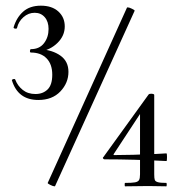

<svg xmlns="http://www.w3.org/2000/svg" viewBox="-20 -655 631 676"><path d="M221 -402Q221 -363 192.5 -333Q164 -303 115 -303Q43 -303 22 -372Q21 -375 27 -376.5Q33 -378 34 -374Q42 -353 60 -338.5Q78 -324 105 -324Q131 -324 147.5 -340Q164 -356 164 -392Q164 -429 144 -449.5Q124 -470 89 -470Q85 -470 85.5 -476Q86 -482 89 -482Q119 -482 135 -503Q151 -524 151 -553Q151 -579 137.5 -594.5Q124 -610 102 -610Q80 -610 62.5 -594.5Q45 -579 40 -557Q40 -554 35 -554Q32 -554 29.5 -555.5Q27 -557 28 -559Q38 -593 61.5 -614Q85 -635 124 -635Q163 -635 185.5 -614.5Q208 -594 208 -562Q208 -529 182.5 -504Q157 -479 122 -474L121 -482Q165 -479 193 -459Q221 -439 221 -402ZM172 1Q167 1 157 -4Q147 -9 148 -11L427 -628Q427 -629 430 -629Q435 -629 445 -624Q455 -619 454 -617L174 0Q174 1 172 1ZM566 -11Q567 -9 567 -5Q567 -1 566 1L502 0L420 1Q419 1 419 -5Q419 -11 420 -11Q445 -11 455.5 -13Q466 -15 469.5 -21Q473 -27 473 -41V-266L489 -278L380 -112Q379 -109 382 -109Q442 -109 530 -113L566 -115Q568 -115 568 -102Q568 -88 566 -88Q450 -94 348 -94Q345 -94 343 -97Q341 -100 344 -102L503 -322Q505 -325 512 -325Q516 -325 519.5 -324Q523 -323 523 -321V-41Q523 -27 525 -21.5Q527 -16 536 -13.5Q545 -11 566 -11Z"/></svg>

Font: Cormorant Unicase Medium
Style: Regular
Weight: 500
Designer: Christian Thalmann (Catharsis Fonts)
Foundry: Catharsis Fonts
Version: Version 4.000